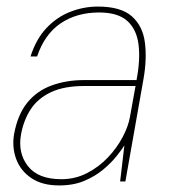

<svg xmlns="http://www.w3.org/2000/svg" viewBox="-20 -553 519 585"><path d="M160 12Q109 12 76 -10Q43 -32 29.5 -68Q16 -104 23 -145Q34 -204 63 -240Q92 -276 137 -292.5Q182 -309 236 -309H396Q408 -372 402 -418Q396 -464 367.5 -489.5Q339 -515 282 -515Q214 -515 165 -482Q116 -449 93 -381H73Q90 -434 121.5 -467.5Q153 -501 194 -517Q235 -533 278 -533Q348 -533 381.5 -503.5Q415 -474 421.5 -423.5Q428 -373 417 -311L362 0H346L359 -110Q351 -97 334.5 -76.5Q318 -56 294 -36Q270 -16 237 -2Q204 12 160 12ZM167 -7Q209 -7 245 -25.5Q281 -44 308.5 -73Q336 -102 353.5 -135Q371 -168 376 -197L393 -291H238Q175 -291 135 -272Q95 -253 73.5 -220Q52 -187 44 -143Q34 -87 65 -47Q96 -7 167 -7Z"/></svg>

Font: DM Sans 10pt Thin
Style: Italic
Weight: 250
Italic angle: -10°
Version: Version 4.004;gftools[0.9.30]